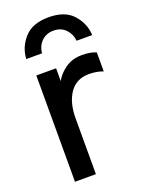

<svg xmlns="http://www.w3.org/2000/svg" viewBox="-150 -866 695 935"><g transform="rotate(-20 197.5 -398.5)"><path d="M52.7 -642.6Q55.7 -703.1 97.7 -750Q139.6 -796.9 223.6 -796.9Q308.6 -796.9 350.1 -750Q391.6 -703.1 394.5 -642.6H313.5Q310.5 -677.7 286.6 -702.6Q262.7 -727.5 223.6 -727.5Q185.5 -727.5 161.1 -702.6Q136.7 -677.7 134.8 -642.6ZM71.3 0V-550.8H173.8V-484.4Q190.4 -516.6 226.6 -542.5Q262.7 -568.4 313.5 -568.4Q358.4 -568.4 386.7 -555.7V-457Q354.5 -469.7 313.5 -469.7Q249 -469.7 214.4 -420.4Q179.7 -371.1 179.7 -289.1V0Z"/></g></svg>

Font: Gothic A1 SemiBold
Style: Regular
Weight: 600
Version: Version 2.50